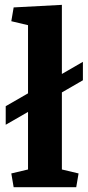

<svg xmlns="http://www.w3.org/2000/svg" viewBox="-20 -783 367 803"><path d="M3.9 -338.9 97.2 -392.6V-677.7L27.3 -694.3L37.1 -752L238.8 -762.7V-473.6L326.7 -524.4V-447.3L238.8 -396.5V-74.2L308.6 -57.6L298.8 0H37.1L27.3 -57.6L97.2 -74.2V-314.9L3.9 -261.2Z"/></svg>

Font: Noticia Text
Style: Bold
Weight: 700
Designer: JM Sole
Foundry: JM Sole
Version: Version 1.003